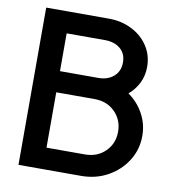

<svg xmlns="http://www.w3.org/2000/svg" viewBox="-81 -796 797 869"><g transform="rotate(10 317.5 -361.5)"><path d="M61.5 -722.7H349.1Q407.7 -722.7 455.3 -698.7Q502.9 -674.8 530.5 -632.8Q558.1 -590.8 558.1 -537.1Q558.1 -497.1 541.3 -463.1Q524.4 -429.2 495.6 -404.8Q539.1 -374.5 564.9 -327.6Q590.8 -280.8 590.8 -225.6Q590.8 -163.6 558.6 -112.3Q526.4 -61 471.7 -30.5Q417 0 349.1 0H61.5ZM172.9 -450.2H349.1Q392.6 -450.2 419.7 -474.1Q446.8 -498 446.8 -538.1Q446.8 -578.6 419.7 -601.3Q392.6 -624 349.1 -624H172.9ZM172.9 -98.6H349.1Q406.2 -98.6 442.9 -135Q479.5 -171.4 479.5 -225.6Q479.5 -279.8 442.9 -316.4Q406.2 -353 349.1 -353H172.9Z"/></g></svg>

Font: Giphurs Medium
Style: Regular
Weight: 500
Version: Version 0.920; ttfautohint (v1.8.4.7-5d5b)